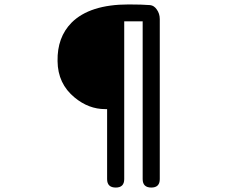

<svg xmlns="http://www.w3.org/2000/svg" viewBox="-20 -788 1040 864"><path d="M501 56Q462 56 462 18V-297H453Q379 -297 316 -349Q240 -411 239 -513Q237 -620 302 -686Q384 -768 559 -768Q619 -768 656 -765Q673 -763 685 -746Q699 -727 699 -702V-351V18Q699 56 661 56Q622 56 622 18V-692H539V18Q539 56 501 56Z"/></svg>

Font: GenSenRounded JP M
Style: Regular
Weight: 500
Version: Version 1.501;PS 1;hotconv 16.6.51;makeotf.lib2.5.65220